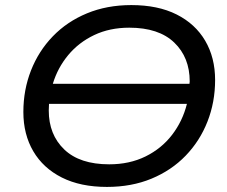

<svg xmlns="http://www.w3.org/2000/svg" viewBox="-20 -728 895 756"><path d="M401 8Q297 8 223.5 -29Q150 -66 111 -132.5Q72 -199 72 -287Q72 -374 102 -450.5Q132 -527 188 -585Q244 -643 322.5 -675.5Q401 -708 497 -708Q602 -708 675.5 -671Q749 -634 788 -567.5Q827 -501 827 -413Q827 -326 797 -249.5Q767 -173 711 -115Q655 -57 576.5 -24.5Q498 8 401 8ZM410 -81Q490 -81 553 -112Q616 -143 657.5 -197Q699 -251 716 -319H173Q172 -306 172 -293Q172 -198 233 -139.5Q294 -81 410 -81ZM188 -398H726Q727 -403 727 -407Q727 -502 666 -560.5Q605 -619 489 -619Q412 -619 351 -590Q290 -561 248.5 -511Q207 -461 188 -398Z"/></svg>

Font: Montserrat Medium
Style: Italic
Weight: 500
Italic angle: -11.3°
Designer: Julieta Ulanovsky
Foundry: Julieta Ulanovsky
Version: Version 9.000; ttfautohint (v1.8.4.7-5d5b)